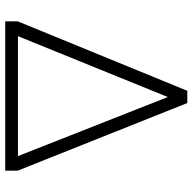

<svg xmlns="http://www.w3.org/2000/svg" viewBox="-21 -719 740 738"><g transform="rotate(90 349.0 -350.0)"><path d="M62 -48 329 -700H376L636 -48V0H62ZM580 -49 353 -625 119 -49Z"/></g></svg>

Font: Bai Jamjuree Light
Style: Regular
Weight: 300
Designer: Katatrad Aksorn Co.,Ltd.
Foundry: Cadson Demak Co.,Ltd.
Version: Version 1.000; ttfautohint (v1.6)